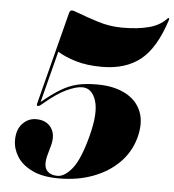

<svg xmlns="http://www.w3.org/2000/svg" viewBox="-52 -764 747 823"><g transform="rotate(5 321.5 -353.0)"><path d="M30 -137Q30 -183 54.5 -208.8Q79 -234.5 112.5 -234.5Q156.5 -234.5 177.8 -204.5Q199 -174.5 185.5 -126L175.5 -90Q162 -42.5 176.5 -21.5Q191 -0.5 224.5 -0.5Q255.5 -0.5 287.8 -40.5Q320 -80.5 346.5 -181.5Q373.5 -283 356.8 -335.5Q340 -388 297.5 -388Q272 -388 231.2 -369.2Q190.5 -350.5 138 -306Q129 -298.5 124.5 -295Q120 -291.5 115.5 -291.5Q108 -291.5 111 -302L213.5 -701Q216.5 -712 225 -712Q230 -712 235 -710.2Q240 -708.5 245.5 -706.5Q289 -690 340 -673.8Q391 -657.5 446 -657.5Q512.5 -657.5 559.2 -669.8Q606 -682 633.5 -711Q639.5 -717 641.5 -716Q644 -714.5 642.5 -708Q603 -584.5 539 -533.5Q475 -482.5 373.5 -482.5Q309 -482.5 261.2 -496.8Q213.5 -511 182 -531L125 -309.5Q170.5 -347 205.5 -368Q240.5 -389 276 -397.2Q311.5 -405.5 360 -405.5Q433 -405.5 482.8 -379.2Q532.5 -353 551.2 -304.5Q570 -256 550.5 -188Q533 -128.5 488.5 -84Q444 -39.5 378.2 -14.8Q312.5 10 231 10Q160.5 10 116 -11.8Q71.5 -33.5 50.8 -67.2Q30 -101 30 -137Z"/></g></svg>

Font: Fraunces 144pt Black
Style: Italic
Weight: 900
Italic angle: -16°
Version: Version 1.000;[0bf87f6ff]